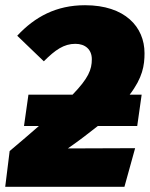

<svg xmlns="http://www.w3.org/2000/svg" viewBox="-35 -716 574 736"><path d="M519 -512C519 -613 444 -696 291 -696C181 -696 99 -652 31 -579L133 -481C177 -525 210 -548 254 -548C292 -548 317 -526 317 -489C317 -449 304 -416 243 -353H74L57 -233H114C82 -205 45 -173 2 -137L-15 0H442L483 -148L225 -147C270 -178 307 -207 340 -233H491L508 -353H462C512 -418 519 -466 519 -512Z"/></svg>

Font: Fira Sans Heavy
Style: Italic
Weight: 900
Italic angle: -8°
Designer: bBox Type GmbH & Carrois Corporate GbR & Edenspiekermann AG
Foundry: bBox Type GmbH & Carrois Corporate GbR & Edenspiekermann AG
Version: Version 4.301;PS 004.301;hotconv 1.0.88;makeotf.lib2.5.64775